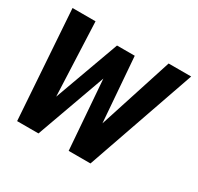

<svg xmlns="http://www.w3.org/2000/svg" viewBox="-132 -765 956 925"><g transform="rotate(30 346.0 -302.5)"><path d="M682.7 -605.3 472 0H350.7L321.3 -385.3L182.7 0H64L22.7 -605.3H150.7L168 -196L298.7 -556H397.3L425.3 -196L557.3 -605.3Z"/></g></svg>

Font: Timmana
Style: Regular
Weight: 400
Designer: Appaji Ambarisha Darbha
Foundry: Andhrapradesh Society for Knowledge Networks
Version: Version 1.0.4; ttfautohint (v1.2.42-39fb)